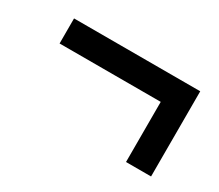

<svg xmlns="http://www.w3.org/2000/svg" viewBox="-63 -522 607 531"><g transform="rotate(30 240.5 -257.0)"><path d="M451 -393V-121H371V-313H48V-393Z"/></g></svg>

Font: Noto Sans Condensed Medium
Style: Italic
Weight: 500
Width: 3
Italic angle: -12°
Designer: Monotype Design Team
Foundry: Monotype Imaging Inc.
Version: Version 2.013; ttfautohint (v1.8.4.7-5d5b)